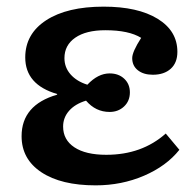

<svg xmlns="http://www.w3.org/2000/svg" viewBox="-20 -544 590 578"><path d="M268 14Q164 14 104.5 -25.5Q45 -65 45 -134Q45 -228 152 -259V-261Q56 -289 56 -371Q56 -442 119 -483Q182 -524 292 -524Q395 -524 454.5 -487.5Q514 -451 514 -388Q514 -355 494 -337Q474 -319 440 -319Q412 -319 395 -332.5Q378 -346 378 -369Q378 -388 405 -430Q368 -453 297 -453Q239 -453 206.5 -430.5Q174 -408 174 -369Q174 -341 192.5 -320Q211 -299 243 -289Q275 -323 310 -323Q337 -323 354 -307Q371 -291 371 -266Q371 -240 353.5 -223.5Q336 -207 310 -207Q268 -207 239 -241Q206 -231 188 -210.5Q170 -190 170 -163Q170 -123 204 -100.5Q238 -78 300 -78Q407 -78 479 -142L520 -93Q481 -44 413.5 -15Q346 14 268 14Z"/></svg>

Font: Literata 12pt SemiBold
Style: Regular
Weight: 600
Designer: Latin by Veronika Burian and Jose Scaglione. Greek by Irene Vlachou. Cyrillic by Vera Evstafieva.
Foundry: TypeTogether
Version: Version 3.002